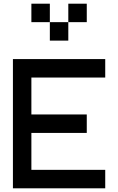

<svg xmlns="http://www.w3.org/2000/svg" viewBox="-20 -1020 640 1040"><path d="M550 0H50V-700H550V-600H150V-400H450V-300H150V-100H550ZM150 -900V-1000H250V-900H350V-1000H450V-900H350V-800H250V-900Z"/></svg>

Font: Matrix Sans
Style: Regular
Weight: 400
Designer: Brad Neil
Version: Version 1.100